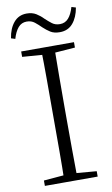

<svg xmlns="http://www.w3.org/2000/svg" viewBox="-100 -967 595 1017"><g transform="rotate(-10 198.0 -458.0)"><path d="M15 -801Q23 -853 49.5 -884.5Q76 -916 119 -916Q149 -916 170 -903Q191 -890 207 -873Q225 -856 242 -843Q259 -830 284 -830Q312 -830 330 -850.5Q348 -871 359 -909L382 -902Q373 -850 346.5 -819Q320 -788 276 -788Q245 -788 225.5 -800.5Q206 -813 189 -829Q172 -846 154.5 -860Q137 -874 112 -874Q84 -874 66 -853Q48 -832 37 -794ZM56 0V-29L188 -40H207L340 -29V0ZM162 0Q164 -83 164 -166Q164 -249 164 -333V-390Q164 -474 164 -557.5Q164 -641 162 -723H233Q232 -641 231.5 -557.5Q231 -474 231 -390V-333Q231 -249 231.5 -166Q232 -83 233 0ZM56 -694V-723H340V-694L207 -684H188Z"/></g></svg>

Font: Noto Serif JP ExtraLight
Style: Regular
Weight: 200
Designer: Ryoko NISHIZUKA  (kana & ideographs); Frank Grießhammer (Latin, Greek & Cyrillic); Wenlong ZHANG  (bopomofo); Sandoll Co
Foundry: Adobe
Version: Version 2.002-H1;hotconv 1.1.0;makeotfexe 2.6.0